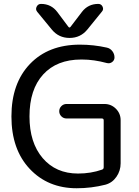

<svg xmlns="http://www.w3.org/2000/svg" viewBox="-20 -999 728 1008"><path d="M410.2 -936.5Q442.4 -978.5 496.1 -978.5Q511.7 -978.5 518.6 -963.9Q525.4 -949.2 514.6 -937.5L438.5 -843.8Q402.3 -799.8 345.2 -799.8Q288.1 -799.8 252 -843.8L175.8 -936.5Q165 -949.2 172.4 -963.9Q179.7 -978.5 195.3 -978.5Q249 -978.5 281.2 -935.5L338.9 -858.4Q344.7 -850.6 350.6 -858.4ZM399.4 -764.6Q471.7 -764.6 541 -749Q558.6 -745.1 569.8 -730.5Q581.1 -715.8 581.1 -697.3Q581.1 -682.6 568.8 -673.3Q556.6 -664.1 541 -668Q472.7 -686.5 411.1 -686.5Q409.2 -686.5 406.2 -686.5Q278.3 -686.5 206.5 -607.9Q134.8 -529.3 134.8 -387.7Q134.8 -250 204.1 -168.9Q273.4 -87.9 389.6 -87.9Q457 -87.9 515.6 -108.4Q524.4 -111.3 524.4 -121.1V-367.2Q524.4 -377 514.6 -377H329.1Q313.5 -377 302.2 -388.2Q291 -399.4 291 -415Q291 -430.7 302.2 -441.9Q313.5 -453.1 329.1 -453.1H528.3Q563.5 -453.1 588.4 -428.2Q613.3 -403.3 613.3 -368.2V-141.6Q613.3 -102.5 591.3 -70.8Q569.3 -39.1 533.2 -29.3Q460 -10.7 382.8 -10.7Q231.4 -10.7 135.7 -112.8Q40 -214.8 40 -387.7Q40 -561.5 137.2 -663.1Q234.4 -764.6 399.4 -764.6Z"/></svg>

Font: Gen Jyuu GothicX Regular
Style: Regular
Weight: 400
Designer: [Source Han Sans]
Ryoko NISHIZUKA  (kana & ideographs); Paul D. Hunt (Latin, Greek & Cyrillic); Wenlong ZHANG  (bopomofo
Version: Version 1.002.20150607